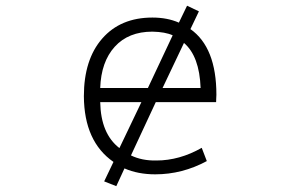

<svg xmlns="http://www.w3.org/2000/svg" viewBox="-20 -594 1040 665"><path d="M519.5 -240.2 433.6 -55.7Q471.7 -37.1 521.5 -38.1Q601.6 -38.1 678.7 -82L696.3 -36.1Q611.3 9.8 517.6 9.8Q458 9.8 411.1 -10.7L382.8 50.8L340.8 34.2L373 -33.2Q271.5 -103.5 270.5 -260.7Q270.5 -387.7 334 -460.4Q397.5 -533.2 507.8 -533.2Q559.6 -533.2 599.6 -515.6L627.9 -574.2L668.9 -554.7L639.6 -493.2Q729.5 -429.7 729.5 -265.6Q729.5 -262.7 729 -254.9Q728.5 -247.1 728.5 -240.2ZM469.7 -240.2H327.1Q329.1 -130.9 393.6 -81.1ZM617.2 -445.3 543 -289.1H674.8Q670.9 -399.4 617.2 -445.3ZM578.1 -471.7Q552.7 -483.4 507.8 -484.4Q424.8 -484.4 377.4 -432.1Q330.1 -379.9 327.1 -289.1H492.2Z"/></svg>

Font: Gen Shin Gothic Monospace Light
Style: Regular
Weight: 300
Designer: [Source Han Sans]
Ryoko NISHIZUKA  (kana & ideographs); Paul D. Hunt (Latin, Greek & Cyrillic); Wenlong ZHANG  (bopomofo
Version: Version 1.002.20150607